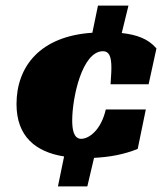

<svg xmlns="http://www.w3.org/2000/svg" viewBox="-20 -666 579 686"><path d="M187 0H292L316 -102C376 -105 425 -115 472 -134L501 -275H358C341 -201 298 -170 270 -170C242 -170 238 -207 238 -236C238 -316 273 -483 348 -483C369 -483 378 -466 378 -424C378 -403 376 -387 375 -365H511L539 -493C509 -528 468 -542 415 -548L439 -646H330L310 -549C123 -537 39 -428 39 -294C39 -179 107 -123 209 -107Z"/></svg>

Font: Racing Sans One
Style: Regular
Weight: 400
Designer: Pablo Impallari, Rodrigo Fuenzalida
Foundry: Pablo Impallari, Rodrigo Fuenzalida
Version: Version 1.001